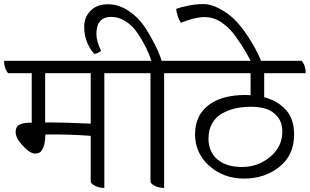

<svg xmlns="http://www.w3.org/2000/svg" viewBox="-50 -904 1523 944"><path d="M607 -544H463V20Q438 20 417 9.5Q396 -1 396 -12V-236Q296 -244 173 -243Q173 -189 154 -163Q146 -149 122 -149Q98 -149 62.5 -187Q27 -225 27 -254Q27 -270 32 -278Q44 -301 106 -301V-544H-10Q-30 -568 -30 -605H587Q607 -580 607 -544ZM396 -544H172V-302Q282 -302 396 -296Z M900 -544H757V20Q732 20 711 9.5Q690 -1 690 -12V-544H567Q547 -568 547 -605H694Q674 -670 627 -740Q603 -776 569 -798.5Q535 -821 498 -821Q424 -821 424 -738Q424 -700 447 -654Q428 -640 415 -639Q399 -651 381.5 -688Q364 -725 364 -772.5Q364 -820 395.5 -851.5Q427 -883 480.5 -883Q534 -883 583 -850Q632 -817 664 -768Q722 -677 745 -605H880Q900 -582 900 -544Z M1249 -544V-426Q1314 -409 1355 -364.5Q1396 -320 1396 -243Q1396 -141 1323.5 -83.5Q1251 -26 1150 -26Q1049 -26 979 -88.5Q909 -151 909 -243.5Q909 -336 974.5 -386.5Q1040 -437 1157 -437Q1174 -437 1182 -436V-544H861Q841 -568 841 -605H1433Q1453 -582 1453 -544ZM1338 -257Q1338 -303 1313.5 -331.5Q1289 -360 1256.5 -369.5Q1224 -379 1183.5 -379Q1143 -379 1109 -371.5Q1075 -364 1043.5 -347Q1012 -330 993.5 -298Q975 -266 975 -223Q975 -158 1018.5 -120.5Q1062 -83 1140 -83Q1218 -83 1278 -132.5Q1338 -182 1338 -257Z M839 -792Q821 -821 816 -860Q835 -868 874.5 -876Q914 -884 951 -884Q988 -884 1032 -860Q1076 -836 1107 -804Q1138 -772 1167 -728Q1210 -664 1236 -600L1191 -586Q1168 -640 1112 -720Q1082 -764 1042 -792Q1002 -820 955.5 -820Q909 -820 839 -792Z"/></svg>

Font: Karma
Style: Regular
Weight: 400
Designer: Joana Correia
Foundry: Indian Type Foundry
Version: Version 1.202;PS 1.0;hotconv 1.0.78;makeotf.lib2.5.61930; tt